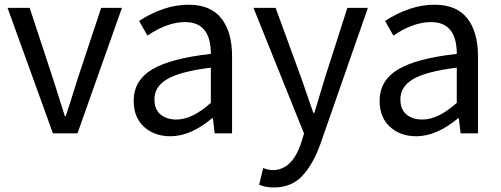

<svg xmlns="http://www.w3.org/2000/svg" viewBox="-20 -577 2169 831"><path d="M209 0 12.7 -543H108.4L210 -234.4Q251 -104.5 260.7 -74.2H264.6Q271.5 -94.7 289.1 -149.9Q306.6 -205.1 315.4 -234.4L418 -543H507.8L315.4 0Z M717.8 12.7Q647.5 12.7 603 -28.3Q558.6 -69.3 558.6 -140.6Q558.6 -228.5 638.2 -276.4Q717.8 -324.2 892.6 -343.8Q892.6 -481.4 781.2 -481.4Q704.1 -481.4 618.2 -422.9L582 -486.3Q690.4 -556.6 795.9 -556.6Q891.6 -556.6 938 -497.6Q984.4 -438.5 984.4 -334V0H909.2L901.4 -65.4H898.4Q804.7 12.7 717.8 12.7ZM744.1 -59.6Q811.5 -59.6 892.6 -131.8V-284.2Q759.8 -267.6 704.1 -234.9Q648.4 -202.1 648.4 -147.5Q648.4 -103.5 674.8 -81.5Q701.2 -59.6 744.1 -59.6Z M1165 234.4Q1129.9 234.4 1101.6 222.7L1119.1 150.4Q1143.6 159.2 1160.2 159.2Q1244.1 159.2 1283.2 42L1295.9 1L1077.1 -543H1172.9L1283.2 -241.2Q1292 -215.8 1310.5 -162.6Q1329.1 -109.4 1335.9 -88.9H1340.8Q1377 -209 1386.7 -241.2L1483.4 -543H1572.3L1367.2 44.9Q1335 134.8 1288.1 184.6Q1241.2 234.4 1165 234.4Z M1782.2 12.7Q1711.9 12.7 1667.5 -28.3Q1623 -69.3 1623 -140.6Q1623 -228.5 1702.6 -276.4Q1782.2 -324.2 1957 -343.8Q1957 -481.4 1845.7 -481.4Q1768.6 -481.4 1682.6 -422.9L1646.5 -486.3Q1754.9 -556.6 1860.4 -556.6Q1956.1 -556.6 2002.4 -497.6Q2048.8 -438.5 2048.8 -334V0H1973.6L1965.8 -65.4H1962.9Q1869.1 12.7 1782.2 12.7ZM1808.6 -59.6Q1876 -59.6 1957 -131.8V-284.2Q1824.2 -267.6 1768.6 -234.9Q1712.9 -202.1 1712.9 -147.5Q1712.9 -103.5 1739.3 -81.5Q1765.6 -59.6 1808.6 -59.6Z"/></svg>

Font: Nasu
Style: Regular
Weight: 400
Designer: Ryoko NISHIZUKA (kana &amp; ideographs); Paul D. Hunt (Latin, Greek &amp; Cyrillic); Wenlong ZHANG (bopomofo); Sandoll C
Version: Version 2014.1215